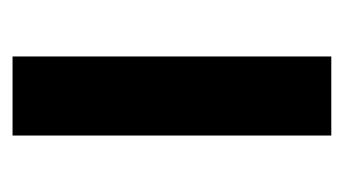

<svg xmlns="http://www.w3.org/2000/svg" viewBox="-141 -407 548 306"><g transform="rotate(-90 133.0 -254.0)"><path d="M70 0V-508H196V0Z"/></g></svg>

Font: REM Medium
Style: Regular
Weight: 500
Designer: Octavio Pardo
Foundry: Ashler Design
Version: Version 1.005;gftools[0.9.28]